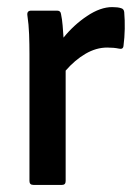

<svg xmlns="http://www.w3.org/2000/svg" viewBox="-20 -521 386 541"><path d="M74 0Q63 0 63 -11V-369Q63 -397 62 -424.5Q61 -452 57 -479Q56 -491 68 -491H141Q151 -491 152 -481Q155 -467 156.5 -449Q158 -431 159 -415Q188 -451 225.5 -476Q263 -501 296 -501Q312 -501 321 -498Q329 -496 330 -487Q332 -464 331.5 -439.5Q331 -415 328 -392Q327 -381 315 -384Q301 -387 282 -387Q251 -387 221 -369.5Q191 -352 165 -322V-11Q165 0 155 0Z"/></svg>

Font: Sofia Sans Extra Cond
Style: Bold
Weight: 700
Width: 1
Designer: Botio Nikoltchev, Ani Petrova
Foundry: lettersoup
Version: Version 4.100; ttfautohint (v1.8.3)